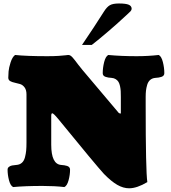

<svg xmlns="http://www.w3.org/2000/svg" viewBox="-20 -1042 958 1076"><path d="M439.5 -790Q509.3 -892.6 562.5 -977.1Q579.1 -1003.4 595.9 -1012.9Q612.8 -1022.5 646.5 -1022.5Q685.5 -1022.5 701.7 -1015.4Q717.8 -1008.3 717.8 -992.7Q717.8 -985.8 711.2 -978.5Q704.6 -971.2 687.5 -956.1Q670.4 -940.9 660.2 -931.2Q643.1 -914.6 587.6 -866.9Q532.2 -819.3 494.1 -790ZM267.1 -392.1V-231Q267.1 -122.1 322.3 -117.7Q333.5 -116.7 340.6 -115.7Q347.7 -114.7 356 -112.1Q364.3 -109.4 368.4 -104.2Q372.6 -99.1 372.6 -91.3Q372.6 -62.5 364.3 -31.7Q356 -1 340.8 6.3Q287.1 0 217.8 0Q120.1 0 53.7 6.3Q38.6 -1 30.5 -31.5Q22.5 -62 22.5 -91.3Q22.5 -101.6 30.8 -107.4Q39.1 -113.3 47.9 -114.7Q56.6 -116.2 72.3 -117.7Q90.8 -119.1 102.8 -129.9Q114.7 -140.6 119.9 -160.4Q125 -180.2 126.7 -198.2Q128.4 -216.3 128.4 -243.2V-513.2Q128.4 -537.6 117.9 -552Q107.4 -566.4 92.3 -571Q77.1 -575.7 62.3 -578.6Q47.4 -581.5 36.9 -587.6Q26.4 -593.8 26.4 -606.9Q26.4 -622.6 28.1 -642.3Q29.8 -662.1 39.3 -692.1Q48.8 -722.2 64.5 -733.9Q129.4 -727.1 245.6 -727.1Q281.7 -727.1 308.1 -728.8Q334.5 -730.5 347.2 -732.2Q359.9 -733.9 362.3 -733.9Q368.7 -733.9 374.3 -730.7Q379.9 -727.5 386.7 -720Q393.6 -712.4 399.9 -704.1Q406.2 -695.8 418 -680.2Q429.7 -664.6 441.4 -650.9Q645 -408.7 645.5 -409.2Q649.9 -405.8 657.2 -405.8V-498.5Q657.2 -518.1 656.5 -531.5Q655.8 -544.9 652.6 -559.6Q649.4 -574.2 644 -583Q638.7 -591.8 628.9 -598.1Q619.1 -604.5 605.5 -605.5Q594.2 -606.4 587.4 -607.4Q580.6 -608.4 572.3 -611.1Q564 -613.8 559.8 -618.9Q555.7 -624 555.7 -631.8Q555.7 -662.1 563.7 -694.1Q571.8 -726.1 586.9 -733.9Q658.7 -727.1 746.1 -727.1Q809.6 -727.1 869.6 -733.9Q884.8 -726.1 892.8 -694.1Q900.9 -662.1 900.9 -631.8Q900.9 -624 896.7 -618.9Q892.6 -613.8 884.3 -611.1Q876 -608.4 868.9 -607.4Q861.8 -606.4 850.6 -605.5Q833 -604 821.5 -594Q810.1 -584 804.9 -566.7Q799.8 -549.3 798.1 -533.9Q796.4 -518.6 796.4 -498.5V-454.1Q796.4 -82 805.7 -21.5Q747.6 13.2 703.6 13.2Q670.9 13.2 637.2 -6.1Q603.5 -25.4 562.5 -67.4Q519 -114.7 305.7 -376Q279.8 -407.2 272.9 -407.2Q267.1 -407.2 267.1 -392.1Z"/></svg>

Font: Coustard Black
Style: Regular
Weight: 900
Foundry: vernon adams
Version: Version 1.001;